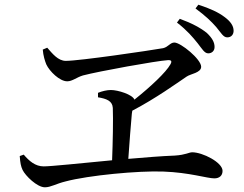

<svg xmlns="http://www.w3.org/2000/svg" viewBox="-20 -826 1040 817"><path d="M821 -642C840 -618 850 -599 866 -599C881 -599 893 -609 893 -626C893 -646 883 -664 860 -686C834 -707 795 -728 745 -746L733 -730C777 -696 800 -668 821 -642ZM900 -711C921 -686 930 -667 947 -667C965 -667 974 -680 974 -695C974 -716 961 -735 935 -754C910 -773 874 -790 824 -806L812 -790C855 -758 878 -736 900 -711ZM64 -162C66 -133 69 -118 76 -103C88 -78 138 -29 171 -29C196 -29 218 -44 259 -54C357 -80 569 -100 675 -96C786 -92 862 -67 892 -67C914 -67 927 -79 927 -99C927 -135 842 -178 798 -178C784 -178 771 -167 724 -164C668 -162 597 -156 526 -150C531 -220 537 -301 541 -342L543 -355C644 -408 731 -471 774 -500C791 -512 836 -516 836 -542C836 -574 749 -645 722 -645C704 -645 696 -626 674 -621C617 -611 319 -567 260 -567C227 -567 203 -598 181 -623L162 -615C164 -589 171 -567 177 -552C191 -522 234 -480 266 -480C288 -480 306 -497 333 -505C402 -523 645 -567 694 -570C709 -571 713 -566 705 -552C687 -519 621 -457 552 -402C544 -424 481 -443 452 -443C435 -443 414 -438 397 -431V-412C433 -406 458 -397 460 -367C462 -319 460 -219 457 -144C321 -131 196 -118 166 -118C130 -118 104 -141 81 -168Z"/></svg>

Font: Noto Serif CJK SC Medium
Style: Regular
Weight: 500
Designer: Ryoko NISHIZUKA 西塚涼子 (kana & ideographs); Frank Grießhammer (Latin, Greek & Cyrillic); Wenlong ZHANG 张文龙 (bopomofo); San
Foundry: Adobe
Version: Version 2.001;hotconv 1.1.0;makeotfexe 2.6.0